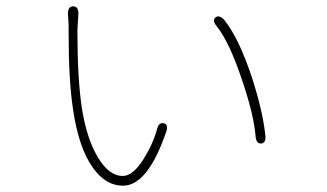

<svg xmlns="http://www.w3.org/2000/svg" viewBox="-20 -581 1040 610"><path d="M371 9Q316 9 276 -47Q230 -110 212 -234Q198 -325 198 -477Q198 -489 198 -501L196 -536Q195 -561 213 -561Q230 -560 229 -536L227 -504Q226 -492 226 -480Q226 -331 240 -238Q255 -142 290.5 -82Q326 -22 370 -22Q402 -22 435 -74Q466 -123 479 -171Q485 -194 501 -189Q516 -185 508 -162Q449 9 371 9ZM810 -125Q794 -124 792 -148Q787 -214 750 -324Q709 -447 669 -497Q653 -516 665 -526Q677 -535 693 -517Q739 -460 781 -333Q815 -227 823 -151Q826 -127 810 -125Z"/></svg>

Font: Resource Han Rounded JP ExtraLight
Style: Regular
Weight: 250
Designer: Cyano Hao (round all glyphs); Ryoko NISHIZUKA 西塚涼子 (kana, bopomofo & ideographs); Paul D. Hunt (Latin, Greek & Cyrillic)
Foundry: Cyano Hao
Version: 0.990